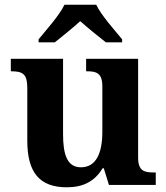

<svg xmlns="http://www.w3.org/2000/svg" viewBox="-20 -786 707 816"><path d="M144 -619V-606H213C241 -628 291 -669 321 -696C351 -669 402 -628 430 -606H499V-619C468 -657 410 -721 389 -766H254C233 -721 175 -657 144 -619ZM264 10C332 10 382 -14 416 -71H421L443 0H642V-53H634C595 -53 567 -58 567 -116V-536H346V-483H349C388 -483 415 -477 415 -419V-227C415 -134 388 -75 324 -75C265 -75 248 -130 248 -216V-536H26V-483H29C78 -483 96 -470 96 -412V-188C96 -53 148 10 264 10Z"/></svg>

Font: Noto Serif Georgian Bold
Style: Regular
Weight: 700
Designer: Monotype Design Team, Akaki Razmadze
Foundry: Google LLC
Version: Version 2.003